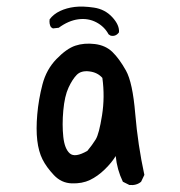

<svg xmlns="http://www.w3.org/2000/svg" viewBox="-20 -555 540 576"><path d="M368.2 0 348.6 -9.8Q331.1 -45.9 327.1 -86.9Q315.4 -67.4 294.4 -46.9Q273.4 -26.4 250 -15.1Q226.6 -3.9 195.3 -4.9Q164.1 -5.9 141.6 -29.8Q119.1 -53.7 107.4 -77.1Q95.7 -100.6 91.8 -133.8Q87.9 -167 91.8 -211.9Q95.7 -256.8 107.4 -301.8Q119.1 -346.7 149.4 -377.9Q179.7 -409.2 206.1 -418Q232.4 -426.8 264.6 -422.9Q296.9 -418.9 317.4 -398.9Q337.9 -378.9 357.9 -343.3Q377.9 -307.6 385.7 -213.9Q393.6 -120.1 413.1 -30.3L403.3 -9.8Q389.6 2 368.2 0ZM242.2 -102.5Q256.8 -120.1 267.1 -136.7Q277.3 -153.3 286.1 -209Q294.9 -264.6 287.1 -321.3Q272.5 -337.9 248 -340.8Q223.6 -343.8 210.4 -330.6Q197.3 -317.4 185.5 -292Q173.8 -266.6 169.9 -223.6Q166 -180.7 169.9 -144.5Q173.8 -108.4 189.5 -94.7Q205.1 -81.1 242.2 -102.5ZM311.5 -448.2 305.7 -452.1Q293 -475.6 268.6 -488.3Q244.1 -501 214.8 -497.1Q185.5 -493.2 156.2 -471.7L138.7 -469.7L132.8 -473.6Q127 -483.4 128.9 -497.1Q140.6 -512.7 160.2 -522Q179.7 -531.2 204.1 -534.2Q228.5 -537.1 261.7 -532.2Q294.9 -527.3 316.9 -503.4Q338.9 -479.5 336.9 -458Q327.1 -444.3 311.5 -448.2Z"/></svg>

Font: JasonHandwriting4
Style: Regular
Weight: 400
Version: Version 1.01.21